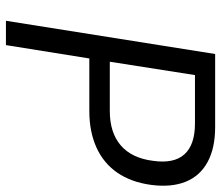

<svg xmlns="http://www.w3.org/2000/svg" viewBox="-69 -676 745 647"><g transform="rotate(90 303.5 -352.5)"><path d="M50 0 162 -705H408Q479 -705 526 -679.5Q573 -654 592.5 -605.5Q612 -557 603 -489Q594 -422 562 -375.5Q530 -329 477 -305Q424 -281 354 -281H177L132 0ZM188 -350H354Q427 -350 470 -387Q513 -424 522 -496Q532 -566 500 -601.5Q468 -637 396 -637H233Z"/></g></svg>

Font: Nunito Sans 10pt SemiCondensed
Style: Italic
Weight: 400
Width: 4
Italic angle: -9°
Designer: Vernon Adams
Foundry: Vernon Adams
Version: Version 3.101;gftools[0.9.27]